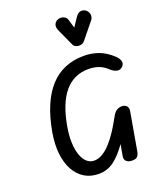

<svg xmlns="http://www.w3.org/2000/svg" viewBox="-221 -1411 1281 1550"><g transform="rotate(-20 419.5 -636.0)"><path d="M354 9Q285 9 232.8 -22.8Q180.5 -54.5 148 -113.2Q115.5 -172 106.2 -253.8Q97 -335.5 114 -435Q202 -928.5 563.5 -928.5Q630 -928.5 689.8 -906.8Q749.5 -885 805.5 -832.5Q829 -811.5 836.8 -785.8Q844.5 -760 824 -739.5Q803.5 -719 777.5 -724Q751.5 -729 728 -749.5Q691 -785.5 651.2 -800.5Q611.5 -815.5 562 -815.5Q308 -815.5 243 -434.5Q230.5 -361.5 233 -301Q235.5 -240.5 251 -196.5Q266.5 -152.5 293.2 -128.5Q320 -104.5 355.5 -104.5Q392.5 -104.5 428.8 -126.5Q465 -148.5 499.2 -186.8Q533.5 -225 564.8 -272.8Q596 -320.5 623.5 -371.5Q647.5 -417 668.5 -429Q689.5 -441 710.5 -441Q740.5 -441 754.2 -424.2Q768 -407.5 762.5 -377.5L706 -54.5Q702 -31.5 689.8 -15.8Q677.5 0 643.5 0Q610.5 0 593.5 -16.5Q576.5 -33 582.5 -62L599.5 -158Q544.5 -78.5 486.5 -34.8Q428.5 9 354 9ZM558.5 -1018.5Q544 -1018.5 529.5 -1024.8Q515 -1031 507 -1048.5L442.5 -1190Q426.5 -1225 437.5 -1247.8Q448.5 -1270.5 472 -1277.5Q496.5 -1285 519.5 -1275Q542.5 -1265 548.5 -1241.5L570 -1169L619.5 -1243Q641.5 -1274.5 666.2 -1276.5Q691 -1278.5 710 -1262Q729 -1244.5 731 -1220.5Q733 -1196.5 717.5 -1177L607 -1041Q596.5 -1028 584 -1023.2Q571.5 -1018.5 558.5 -1018.5Z"/></g></svg>

Font: Edu AU VIC WA NT Pre SemiBold
Style: Regular
Weight: 600
Designer: Tina and Corey Anderson, Eben Sorkin, Mirko Velimirovic
Foundry: Google for Education
Version: Version 1.001